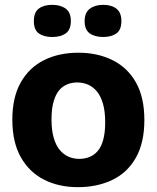

<svg xmlns="http://www.w3.org/2000/svg" viewBox="-20 -760 648 794"><path d="M303 14Q223 14 162 -17Q101 -48 66 -110Q31 -172 31 -265Q31 -358 66 -419.5Q101 -481 162.5 -511.5Q224 -542 304 -542Q384 -542 446 -511Q508 -480 542.5 -418.5Q577 -357 577 -264Q577 -169 541.5 -107Q506 -45 443.5 -15.5Q381 14 303 14ZM308 -103Q331 -103 350.5 -111Q370 -119 384.5 -136Q399 -153 407 -182.5Q415 -212 415 -254Q415 -299 406 -330.5Q397 -362 381 -381.5Q365 -401 344 -410Q323 -419 299 -419Q277 -419 257.5 -411Q238 -403 224 -386Q210 -369 201.5 -339.5Q193 -310 193 -267Q193 -222 202 -190.5Q211 -159 227 -140Q243 -121 263.5 -112Q284 -103 308 -103ZM407 -607Q372 -607 351 -622Q330 -637 330 -673Q330 -708 351.5 -724Q373 -740 407 -740Q441 -740 461.5 -724Q482 -708 482 -673Q482 -636 461 -621.5Q440 -607 407 -607ZM196 -607Q162 -607 141 -621.5Q120 -636 120 -673Q120 -709 140.5 -724.5Q161 -740 196 -740Q230 -740 251.5 -724.5Q273 -709 273 -673Q273 -637 252 -622Q231 -607 196 -607Z"/></svg>

Font: Bricolage Grotesque 48pt Condensed ExtraBold ExtraBold
Style: Regular
Weight: 800
Version: Version 1.000;gftools[0.9.30]